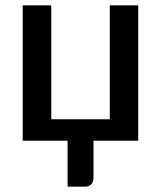

<svg xmlns="http://www.w3.org/2000/svg" viewBox="-20 -530 606 723"><path d="M65.5 -510V0H234.5V173H301C310 173 317.4 170.1 323.2 164.2C329.1 158.4 332 150.5 332 140.5V0H500.5V-510H393.5V-81H173V-510Z"/></svg>

Font: Lato Semibold
Style: Regular
Weight: 600
Designer: Lukasz Dziedzic
Foundry: tyPoland Lukasz Dziedzic
Version: Version 2.006; 2014-01-15